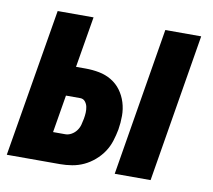

<svg xmlns="http://www.w3.org/2000/svg" viewBox="-73 -592 736 664"><g transform="rotate(10 295.5 -260.0)"><path d="M370 0 456 -520H582L496 0ZM-9 0 78 -520H204L174 -341H207Q232 -341 255.5 -336.5Q279 -332 299 -320Q319 -308 332.5 -289.5Q346 -271 353 -248.5Q360 -226 360 -201.5Q360 -177 356 -153Q352 -132 345.5 -111.5Q339 -91 327 -73Q315 -55 297.5 -40Q280 -25 260.5 -16Q241 -7 220 -3.5Q199 0 178 0ZM135 -105H178Q189 -105 199.5 -111Q210 -117 217 -126.5Q224 -136 227 -147Q230 -158 232 -169Q234 -180 234.5 -190.5Q235 -201 233 -211Q231 -221 224.5 -229Q218 -237 207 -237H157Z"/></g></svg>

Font: Iosevka SS04 XBd Ex Obl
Style: Regular
Weight: 800
Width: 7
Italic angle: -9°
Monospace: yes
Designer: Belleve Invis
Foundry: Belleve Invis
Version: Version 19.0.0; ttfautohint (v1.8.4)